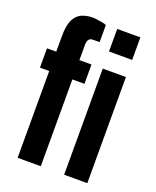

<svg xmlns="http://www.w3.org/2000/svg" viewBox="-138 -815 726 896"><g transform="rotate(20 225.0 -367.5)"><path d="M60 0V-431H14V-527H60V-605Q60 -657 73.5 -685Q87 -713 111 -724Q135 -735 168 -735Q176 -735 188.5 -733Q201 -731 214.5 -729Q228 -727 235 -722V-638H202Q187 -638 181 -628.5Q175 -619 175 -603V-527H235V-431H175V0ZM291 -612V-724H406V-612ZM291 0V-527H406V0Z"/></g></svg>

Font: Archivo ExtraCondensed
Style: Bold
Weight: 700
Width: 2
Designer: Hector Gatti
Foundry: Omnibus-Type
Version: Version 2.001